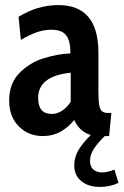

<svg xmlns="http://www.w3.org/2000/svg" viewBox="-20 -525 486 755"><path d="M446 194Q414 210 372 210Q328 210 300 187.5Q272 165 272 125Q272 92 289.5 63.5Q307 35 337 6Q292 -8 272 -53Q246 -22 216 -6Q186 10 148 10Q92 10 54 -28Q16 -66 16 -130Q16 -197 56.5 -238Q97 -279 152 -296Q207 -313 257 -315Q257 -365 240 -386.5Q223 -408 182 -408Q152 -408 124 -398Q96 -388 62 -368L53 -459Q128 -505 209 -505Q367 -505 367 -318V-169Q367 -131 370 -113Q373 -95 380.5 -88Q388 -81 404 -81H418L409 10H392Q364 37 349 60.5Q334 84 334 107Q334 130 347 141.5Q360 153 382 153Q401 153 430 142ZM258 -239Q130 -226 130 -140Q130 -77 183 -77Q225 -77 258 -124Z"/></svg>

Font: Cabin Condensed SemiBold
Style: Regular
Weight: 600
Width: 3
Designer: Pablo Impallari
Foundry: Pablo Impallari. http://www.impallari.com Igino Marini. http://www.ikern.com
Version: Version 2.001